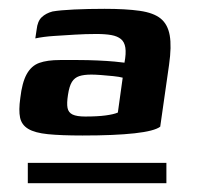

<svg xmlns="http://www.w3.org/2000/svg" viewBox="-20 -616 453 435"><path d="M43 -247H357V-201H43ZM167 -309Q118 -309 88.5 -312Q59 -315 44 -324Q29 -333 25.5 -349.5Q22 -366 26 -394Q30 -429 40.5 -448Q51 -467 69 -473.5Q87 -480 116 -480Q134 -480 156.5 -480Q179 -480 201 -479Q223 -478 239.5 -476.5Q256 -475 262 -474Q266 -495 264 -508Q262 -521 254 -527.5Q246 -534 232.5 -536.5Q219 -539 198 -539Q174 -539 149.5 -537.5Q125 -536 102 -534.5Q79 -533 60 -529L63 -549Q65 -568 74.5 -577Q84 -586 99 -590Q116 -593 148 -594.5Q180 -596 217 -596Q265 -596 296.5 -591.5Q328 -587 344 -574Q360 -561 364.5 -536Q369 -511 363 -469L343 -329Q330 -319 285 -314Q240 -309 167 -309ZM173 -352Q201 -352 219.5 -354.5Q238 -357 247 -361L258 -440Q251 -442 237 -443.5Q223 -445 209 -446Q195 -447 187 -447Q170 -447 159.5 -443.5Q149 -440 143 -430.5Q137 -421 134 -401Q131 -382 133 -371.5Q135 -361 144.5 -356.5Q154 -352 173 -352Z"/></svg>

Font: Genos Thin
Style: Bold Italic
Weight: 700
Italic angle: -8°
Version: Version 1.010